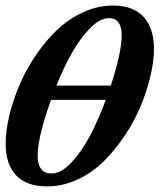

<svg xmlns="http://www.w3.org/2000/svg" viewBox="-57 -663 581 691"><path d="M112.8 7.8Q39.1 7.8 1.2 -31.7Q-36.6 -71.3 -36.6 -145.5Q-36.6 -191.9 -23.7 -246.3Q-10.7 -300.8 12.7 -356.2Q36.1 -411.6 71.3 -463.4Q106.4 -515.1 147.9 -554.9Q189.5 -594.7 242.2 -618.9Q294.9 -643.1 349.6 -643.1Q422.4 -643.1 459.7 -602.3Q497.1 -561.5 497.1 -486.3Q497.1 -442.9 484.6 -389.9Q472.2 -336.9 449.5 -281.7Q426.8 -226.6 391.8 -174.6Q356.9 -122.6 315.9 -82Q274.9 -41.5 221.9 -16.8Q168.9 7.8 112.8 7.8ZM335.4 -597.7Q303.2 -597.7 267.6 -561.8Q231.9 -525.9 202.4 -473.6Q172.9 -421.4 146 -355H341.8Q380.9 -475.1 380.9 -535.2Q380.9 -597.7 335.4 -597.7ZM128.4 -38.6Q163.1 -38.6 200.4 -78.6Q237.8 -118.7 267.6 -175.5Q297.4 -232.4 323.7 -303.7H126.5Q78.6 -168.9 78.6 -103Q78.6 -38.6 128.4 -38.6Z"/></svg>

Font: Elstob 8pt
Style: Bold Italic
Weight: 700
Italic angle: -20°
Designer: Peter S. Baker
Version: Version 1.015